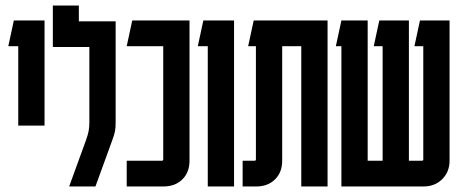

<svg xmlns="http://www.w3.org/2000/svg" viewBox="-20 -674 1665 694"><path d="M46 -220V-507H10L30 -600H141V-220Z M398 -597V-231Q398 -212 395.5 -199Q393 -186 385 -165L325 0H230L290 -165Q298 -187 300.5 -201Q303 -215 303 -231V-504H171V-654H265V-597Z M438 0V-93H565Q570 -93 570 -98V-507H438L458 -600H665V-93Q665 -51 639 -25.5Q613 0 571 0Z M826 -600V0H731V-507H695L715 -600Z M897 -600H1164V0H1069V-507H1000V-93Q1000 -51 974 -25.5Q948 0 906 0H857V-93H900Q905 -93 905 -98V-507H877Z M1309 -600V-93H1363V-507H1331L1351 -600H1458V-93H1505Q1510 -93 1510 -98V-507H1478L1498 -600H1605V-93Q1605 -53 1578.5 -26.5Q1552 0 1511 0H1214V-507H1194L1214 -600Z"/></svg>

Font: Karantina
Style: Regular
Weight: 400
Designer: Rony Koch
Foundry: Rony Koch
Version: Version 1.000; ttfautohint (v1.8.3)